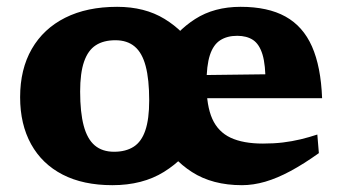

<svg xmlns="http://www.w3.org/2000/svg" viewBox="-20 -530 1002 563"><path d="M314.5 -85Q349 -85 372 -99.8Q395 -114.5 406.2 -147.8Q417.5 -181 417.5 -235.5Q417.5 -297 407.2 -336Q397 -375 375 -393.5Q353 -412 318.5 -412Q283.5 -412 260.8 -397.2Q238 -382.5 226.5 -349.2Q215 -316 215 -261.5Q215 -200.5 225.5 -161.2Q236 -122 258 -103.5Q280 -85 314.5 -85ZM559 -126.5Q523.5 -65 460.8 -26Q398 13 309.5 13Q224 13 163.8 -18Q103.5 -49 71.2 -107.2Q39 -165.5 39 -245Q39 -327 73.2 -386.5Q107.5 -446 171.2 -478Q235 -510 323.5 -510Q404.5 -510 462.5 -474.5Q520.5 -439 555 -382H463Q496.5 -438.5 552.2 -474.2Q608 -510 685.5 -510Q765.5 -510 817 -481.5Q868.5 -453 894.8 -393.8Q921 -334.5 924.5 -242H544.5L544 -309.5L827.5 -313L758.5 -284.5Q759 -339.5 749.8 -370Q740.5 -400.5 722 -412.8Q703.5 -425 675.5 -425Q646 -425 625.8 -412Q605.5 -399 595.5 -368.5Q585.5 -338 585.5 -284Q585.5 -219.5 602.5 -181.5Q619.5 -143.5 656.2 -126.2Q693 -109 751 -109Q782.5 -109 809.5 -112.2Q836.5 -115.5 861.5 -121.5Q886.5 -127.5 910.5 -135.5L915 -81Q871 -49.5 832 -28.5Q793 -7.5 757.8 2.8Q722.5 13 689.5 13Q603 13 543 -25.5Q483 -64 451 -126.5Z"/></svg>

Font: Newsreader 9pt
Style: Bold
Weight: 700
Designer: Hugues Gentile
Foundry: Production Type
Version: Version 1.003